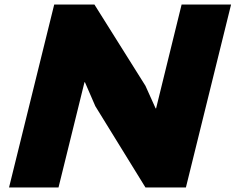

<svg xmlns="http://www.w3.org/2000/svg" viewBox="-20 -830 1043 850"><path d="M803 0H624L402 -360L356 -466H354L239 0H20L220 -810H398L624 -450L669 -350H671L784 -810H1003Z"/></svg>

Font: TypoPRO Sinkin Sans
Style: 900 X Black Italic
Weight: 950
Italic angle: -112°
Designer: Keith Bates
Foundry: K-Type
Version: Sinkin Sans (version 1.0)  by Keith Bates   •   © 2014   www